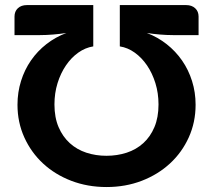

<svg xmlns="http://www.w3.org/2000/svg" viewBox="-20 -746 858 774"><path d="M409.5 8Q333 8 267.2 -17.2Q201.5 -42.5 153.5 -87Q105.5 -131.5 78 -192.2Q50.5 -253 50.5 -323.5Q50.5 -374 64.8 -419.5Q79 -465 105 -502.5Q131 -540 167.2 -568.2Q203.5 -596.5 247.5 -613Q221 -609 194 -606.8Q167 -604.5 141.5 -604.5H38.5V-679.5Q38.5 -700 52 -712.8Q65.5 -725.5 88.5 -725.5H356V-559Q324 -554 295.5 -533.8Q267 -513.5 245.8 -482.2Q224.5 -451 212 -410.8Q199.5 -370.5 199.5 -325Q199.5 -272.5 216.2 -233.5Q233 -194.5 261.5 -168.8Q290 -143 328 -130.5Q366 -118 409 -118Q452.5 -118 490.8 -130.5Q529 -143 557.5 -168.8Q586 -194.5 602.5 -233.5Q619 -272.5 619 -325Q619 -370.5 606.5 -410.8Q594 -451 572.8 -482.2Q551.5 -513.5 523.2 -533.8Q495 -554 463 -559V-725.5H730.5Q753 -725.5 766.8 -712.8Q780.5 -700 780.5 -679.5V-604.5H677Q651.5 -604.5 624.8 -606.8Q598 -609 572 -613Q615.5 -596.5 651.8 -568Q688 -539.5 714 -502Q740 -464.5 754.2 -419.2Q768.5 -374 768.5 -323.5Q768.5 -253 741 -192.2Q713.5 -131.5 665.2 -87Q617 -42.5 551.5 -17.2Q486 8 409.5 8Z"/></svg>

Font: Lato 2
Style: Regular
Weight: 800
Designer: Lukasz Dziedzic with Adam Twardoch and Botio Nikoltchev
Foundry: tyPoland Lukasz Dziedzic
Version: Version 2.015; 2015-08-06; http://www.latofonts.com/